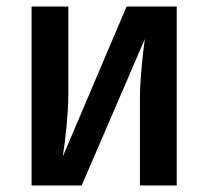

<svg xmlns="http://www.w3.org/2000/svg" viewBox="-20 -570 640 590"><path d="M231 0 425 -450C419 -405 410 -325 410 -271V0H523V-550H369L173 -89C181 -139 190 -225 190 -279V-550H77V0Z"/></svg>

Font: Tekne LDO
Style: Bold
Weight: 700
Monospace: yes
Designer: Alessio Laiso, Mario Rullo, Paolo Rosset
Foundry: Alessio Laiso
Version: Version 1.000;hotconv 1.0.109;makeotfexe 2.5.65596